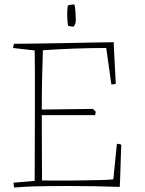

<svg xmlns="http://www.w3.org/2000/svg" viewBox="-20 -837 654 864"><path d="M44 7Q41 -2 41 -15L136 -23Q136 -100 136.5 -175Q137 -250 137 -326Q137 -366 137 -415.5Q137 -465 137 -515.5Q137 -566 136 -610L39 -621Q39 -626 40.5 -630.5Q42 -635 43 -640Q87 -640 146.5 -641Q206 -642 270.5 -643Q335 -644 393 -645.5Q451 -647 492 -647V-633L501 -460Q492 -457 481 -457L480 -466L458 -621Q390 -621 318 -618.5Q246 -616 173 -611Q171 -560 169.5 -488.5Q168 -417 168 -344L398 -347L411 -334L408 -319H168L169 -25Q184 -25 216 -24.5Q248 -24 288 -24.5Q328 -25 368.5 -25.5Q409 -26 441.5 -27Q474 -28 490 -30L506 -190Q516 -190 526 -186L524 -140L521 -44L519 4Q462 2 403.5 1Q345 0 289 0Q233 0 196 0.5Q159 1 125 2Q91 3 44 7ZM286 -721Q283 -742 282.5 -766Q282 -790 285 -812Q292 -815 303 -816Q308 -817 315 -817Q318 -803 319.5 -785Q321 -767 321 -752.5Q321 -738 320 -734Q320 -732 316 -724.5Q312 -717 311 -717Q308 -717 300.5 -718Q293 -719 286 -721Z"/></svg>

Font: Labrada ExtraLight
Style: Regular
Weight: 200
Designer: Mercedes Jáuregui
Foundry: Omnibus-Type Team
Version: Version 1.000; ttfautohint (v1.8.4.7-5d5b)